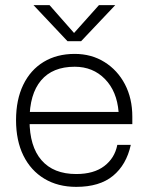

<svg xmlns="http://www.w3.org/2000/svg" viewBox="-20 -720 578 748"><path d="M296 -559.5 429 -700H365.5L268.5 -591.5L173 -700H110.5L243 -559.5ZM42.5 -252Q42.5 -172 71.2 -113.8Q100 -55.5 152.8 -23.8Q205.5 8 277 8Q368 8 420.2 -35Q472.5 -78 489.5 -155.5H437Q427 -104 386.2 -73Q345.5 -42 277 -42Q188.5 -42 141.8 -95.8Q95 -149.5 95 -252Q95 -353.5 140 -406.8Q185 -460 271 -460Q342 -460 388.8 -412.2Q435.5 -364.5 442 -284H86.5V-236.5H495.5V-265.5Q495.5 -336.5 466.8 -391.5Q438 -446.5 387.2 -478.2Q336.5 -510 271 -510Q201.5 -510 150 -478.8Q98.5 -447.5 70.5 -389.5Q42.5 -331.5 42.5 -252Z"/></svg>

Font: Overused Grotesk Light
Style: Regular
Weight: 300
Designer: RandomMaerks
Version: Version 0.005